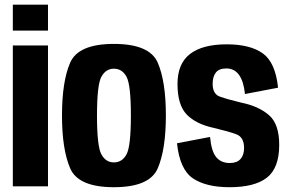

<svg xmlns="http://www.w3.org/2000/svg" viewBox="-20 -789 1226 813"><path d="M34.3 0H183.2V-596.5H34.3ZM34.3 -769.3V-659.3H183.2V-769.3Z M462.2 3.7Q613.8 3.7 648.1 -76.6Q682.4 -157 682.4 -300Q682.4 -443.5 648.1 -523.3Q613.8 -603.1 462.2 -603.1Q311.4 -603.1 277 -523.3Q242.5 -443.5 242.5 -300Q242.5 -157 277 -76.6Q311.4 3.7 462.2 3.7ZM462.2 -101.3Q428.1 -101.3 409.4 -135.3Q390.7 -169.2 390.7 -299.6Q390.7 -430.1 409.4 -464.1Q428.1 -498.1 462.2 -498.1Q497.1 -498.1 515.7 -464.1Q534.2 -430.1 534.2 -299.6Q534.2 -169.2 515.7 -135.3Q497.1 -101.3 462.2 -101.3Z M952.2 3.7Q1058.5 3.7 1110.4 -36.9Q1162.3 -77.6 1162.3 -175.8Q1162.3 -264.6 1118.3 -302.1Q1074.3 -339.6 1002.3 -354.2Q942.5 -368.7 911.5 -379.7Q880.4 -390.7 880.4 -434.2Q880.4 -464.2 893.9 -481.7Q907.4 -499.2 938.8 -499.2Q972.4 -499.2 992.2 -471.7Q1011.9 -444.1 1017.3 -390.9L1157.4 -417.6Q1146.5 -524.1 1093.1 -562.7Q1039.7 -601.3 939.9 -601.3Q837.9 -601.3 784.8 -560.6Q731.6 -519.9 731.6 -433.1Q731.6 -344.3 770.8 -303.9Q810.1 -263.4 885.7 -247.3Q947.7 -232.6 980.6 -220.4Q1013.5 -208.2 1013.5 -162.3Q1013.5 -132.5 998.4 -115.6Q983.2 -98.7 953 -98.7Q916.2 -98.7 895.6 -123.5Q875 -148.2 869.5 -209.1L729.5 -182.4Q741.1 -71.6 796.7 -34Q852.4 3.7 952.2 3.7Z"/></svg>

Font: Anybody Thin Condensed
Style: Regular
Weight: 100
Width: 3
Version: Version 1.113;gftools[0.9.25]